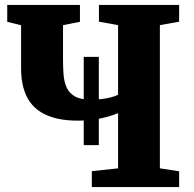

<svg xmlns="http://www.w3.org/2000/svg" viewBox="-20 -763 790 783"><path d="M321.5 -171V-531H383V-171ZM461.5 -301.5Q426.5 -287 384 -279Q341.5 -271 297 -271Q250 -271 213 -279.5Q176 -288 148.2 -304.8Q120.5 -321.5 102.2 -347Q84 -372.5 75 -407Q66 -441.5 66 -484.5V-660L9.5 -674V-743H306V-674L237 -660.5V-518.5Q237 -487 239.2 -458.2Q241.5 -429.5 251.8 -406.2Q262 -383 285.5 -369.8Q309 -356.5 352 -356.5Q372 -356.5 393.2 -359Q414.5 -361.5 432.8 -366.2Q451 -371 461.5 -376.5V-660.5L383.5 -674.5V-743H710.5V-674.5L632 -660.5V-76.5L710.5 -64.5V0H354.5V-65L461.5 -76.5Z"/></svg>

Font: Merriweather 20pt Black
Style: Regular
Weight: 900
Version: Version 2.100